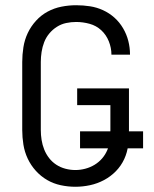

<svg xmlns="http://www.w3.org/2000/svg" viewBox="-20 -702 590 734"><path d="M268 12Q240 12 212 6Q184 0 160 -14Q136 -28 117 -49Q98 -70 86 -95.5Q74 -121 69.5 -149Q65 -177 65 -205V-465Q65 -493 69.5 -521.5Q74 -550 86 -575.5Q98 -601 117.5 -622.5Q137 -644 162 -657.5Q187 -671 215 -676.5Q243 -682 271 -682Q298 -682 324 -678Q350 -674 374 -663Q398 -652 417.5 -634.5Q437 -617 450.5 -594Q464 -571 470.5 -545.5Q477 -520 477 -494V-493H406Q406 -519 396 -544Q386 -569 367 -586.5Q348 -604 322.5 -611Q297 -618 271 -618Q252 -618 233 -614Q214 -610 197.5 -599.5Q181 -589 168.5 -574Q156 -559 149 -541Q142 -523 139 -503.5Q136 -484 136 -465V-205Q136 -186 139 -167Q142 -148 149 -130.5Q156 -113 167.5 -98Q179 -83 195 -72.5Q211 -62 230 -57Q249 -52 268 -52Q287 -52 306 -57Q325 -62 341.5 -72Q358 -82 370.5 -96.5Q383 -111 390.5 -129Q398 -147 400 -166.5Q402 -186 402 -205V-300H275V-364H473V-205Q473 -177 470 -148.5Q467 -120 455 -94Q443 -68 423 -47.5Q403 -27 377.5 -13.5Q352 0 324 6Q296 12 268 12ZM527 -135H286V-200H527Z"/></svg>

Font: Lode Term
Style: Regular
Weight: 400
Monospace: yes
Designer: Belleve Invis
Foundry: Belleve Invis
Version: Version 29.2.0